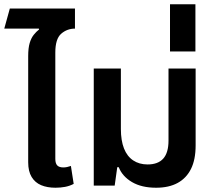

<svg xmlns="http://www.w3.org/2000/svg" viewBox="-25 -869 1010 899"><path d="M107 -448V-606Q107 -644 114 -667.5Q121 -691 133 -706Q145 -721 158 -731L157 -735H-5L21 -829H326V-735Q289 -735 261.5 -711Q234 -687 234 -623V-448ZM235 10Q196 10 167.5 -2Q139 -14 123 -40.5Q107 -67 107 -109V-548H234V-125Q234 -104 243 -94.5Q252 -85 272 -85Q280 -85 289.5 -87Q299 -89 307 -92L320 -8Q301 2 279.5 6Q258 10 235 10Z M706 10Q638 10 593 -16.5Q548 -43 531 -86H524L512 0H414V-548H541V-265Q541 -211 555.5 -174Q570 -137 598.5 -118Q627 -99 666 -99Q715 -99 739.5 -126.5Q764 -154 764 -211V-548H891V-188Q891 -122 869.5 -78.5Q848 -35 807 -12.5Q766 10 706 10Z M771 -628V-849H890V-628Z"/></svg>

Font: Noto Sans Thai SemiBold
Style: Regular
Weight: 600
Version: Version 2.001